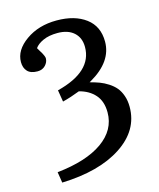

<svg xmlns="http://www.w3.org/2000/svg" viewBox="-112 -648 747 902"><g transform="rotate(-15 262.0 -196.5)"><path d="M78.1 174.8 69.8 122.1Q212.9 106.9 291 51.8Q369.1 -3.4 369.1 -88.9Q369.1 -142.6 340.8 -174.8Q312.5 -207 264.2 -219.2Q220.7 -202.1 180.2 -191.9L170.9 -249Q346.2 -293.5 346.2 -413.1Q346.2 -458 317.4 -483.9Q288.6 -509.8 237.8 -509.8Q196.3 -509.8 167.7 -496.8Q139.2 -483.9 127 -465.8Q128.9 -461.9 135 -452.1Q141.1 -442.4 144.8 -436Q148.4 -429.7 151.6 -421.9Q154.8 -414.1 154.8 -409.2Q154.8 -390.6 140.1 -375.2Q125.5 -359.9 102.1 -359.9Q68.8 -359.9 53 -376.7Q37.1 -393.6 37.1 -421.9Q37.1 -480 99.1 -523.9Q161.1 -567.9 249 -567.9Q336.9 -567.9 390.4 -527.8Q443.8 -487.8 443.8 -413.1Q443.8 -315.9 331.1 -251L324.2 -247.1Q350.1 -240.2 370.4 -232.7Q390.6 -225.1 411.1 -211.9Q431.6 -198.7 445.3 -182.4Q459 -166 467.5 -141.6Q476.1 -117.2 476.1 -86.9Q476.1 26.9 367.9 97.9Q259.8 168.9 78.1 174.8Z"/></g></svg>

Font: Literata Book
Style: Regular
Weight: 400
Designer: Latin by Veronika Burian and Jose Scaglione. Greek by Irene Vlachou. Cyrillic by Vera Evstafieva
Foundry: TypeTogether
Version: Version 2.003;PS 002.003;hotconv 1.0.88;makeotf.lib2.5.64775